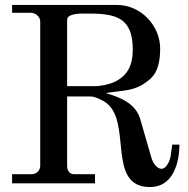

<svg xmlns="http://www.w3.org/2000/svg" viewBox="-20 -743 762 778"><path d="M365 0V-37H280C265 -37 252 -49 252 -70V-352H347C365 -352 388 -340 402 -332C522 -260 406 15 588 15C679 15 707 -79 707 -157H678L671 -108C668 -92 655 -59 634 -59C615 -59 599 -85 594 -102L549 -258C530 -325 469 -347 409 -366C485 -378 523 -373 575 -412C595 -427 629 -452 629 -546C629 -640 550 -723 454 -723H29V-691H106C123 -691 143 -676 143 -656V-72C143 -53 129 -37 107 -37H29V0ZM252 -394V-663C252 -685 293 -687 305 -688H341C451 -688 518 -670 518 -543C518 -479 498 -434 437 -408C422 -402 389 -394 367 -394Z"/></svg>

Font: MusAnalysis
Style: Regular
Weight: 400
Version: Version 2.0